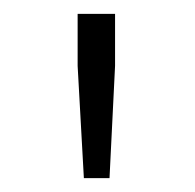

<svg xmlns="http://www.w3.org/2000/svg" viewBox="-20 -785 281 277"><path d="M101 -528 92 -690V-765H146V-690L138 -528Z"/></svg>

Font: Noto Sans JP Thin ExtraLight
Style: Regular
Weight: 250
Version: Version 2.004-H2;hotconv 1.0.118;makeotfexe 2.5.65603